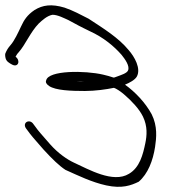

<svg xmlns="http://www.w3.org/2000/svg" viewBox="-86 -706 692 728"><path d="M-65 -486C-62 -473 -51 -467 -40 -461C-17 -449 -7 -476 -27 -491C-24 -496 -21 -502 -15 -508C10 -536 29 -584 61 -617C74 -629 92 -646 113 -650C133 -650 157 -637 173 -630L212 -609C226 -602 239 -595 254 -588C307 -564 347 -530 375 -498C387 -483 408 -455 399 -438C394 -428 374 -422 361 -417L350 -413C348 -412 346 -412 344 -412C333 -416 318 -420 305 -423C237 -439 97 -440 89 -401C86 -394 90 -387 100 -380C125 -363 184 -361 236 -361C275 -361 317 -367 346 -373C347 -372 352 -371 353 -370C366 -363 378 -354 389 -344C413 -323 442 -293 456 -264C474 -227 471 -192 465 -163C456 -120 444 -71 403 -47C343 -10 250 -64 195 -89C169 -101 135 -124 104 -159C73 -194 55 -215 50 -223L41 -235C27 -257 -2 -242 12 -220L21 -208C27 -199 46 -176 79 -139C113 -102 139 -77 162 -62C211 -40 262 -15 317 -3C377 10 411 -3 440 -17C475 -47 494 -97 502 -149C507 -183 512 -227 489 -273C465 -317 427 -357 388 -385C405 -392 426 -403 433 -416C449 -446 425 -490 401 -517C363 -563 308 -597 250 -635C221 -650 191 -666 159 -677C109 -692 76 -687 45 -668C17 -649 5 -630 -6 -606C-17 -583 -31 -552 -46 -535C-55 -525 -61 -515 -65 -505C-67 -502 -67 -495 -65 -486ZM202 -397C212 -398 224 -398 236 -397Z"/></svg>

Font: Stray Cat
Style: SuExtOpObl
Weight: 400
Version: Version 1.0